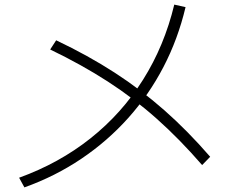

<svg xmlns="http://www.w3.org/2000/svg" viewBox="-20 -783 1040 834"><path d="M63 -11Q237 -74 373 -182Q509 -290 601.5 -437Q694 -584 737 -763L786 -752Q753 -613 690 -492Q627 -371 537 -270.5Q447 -170 333.5 -93.5Q220 -17 86 31ZM858 -66Q760 -179 660.5 -267.5Q561 -356 448 -429Q335 -502 198 -568L224 -608Q363 -542 478 -467.5Q593 -393 694 -304Q795 -215 893 -102Z"/></svg>

Font: M PLUS 1 Light
Style: Regular
Weight: 300
Designer: Coji Morishita
Foundry: UNDERFOREST DESIGN
Version: Version 1.001